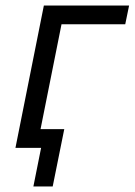

<svg xmlns="http://www.w3.org/2000/svg" viewBox="-20 -536 488 696"><path d="M36 0 139 -516H448L434 -448H203L127 -68H213L171 140H101L129 0Z"/></svg>

Font: IBM Plex Sans
Style: Italic
Weight: 400
Italic angle: -11.31°
Designer: Mike Abbink, Paul van der Laan, Pieter van Rosmalen
Foundry: Bold Monday
Version: Version 3.201